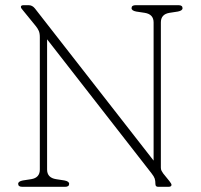

<svg xmlns="http://www.w3.org/2000/svg" viewBox="-20 -720 774 740"><path d="M246.5 -11.5Q246.5 0 231 0H66Q50 0 50 -11.5Q50 -21 68 -24.5L100.5 -29.5Q133.5 -35 133.5 -66.5V-577Q133.5 -592 129.2 -601.5Q125 -611 117.5 -620L69 -679.5Q60.5 -688.5 60.5 -693.5Q60.5 -700 71 -700H90.5Q104.5 -700 114.5 -687.5L572 -101V-633.5Q572 -665 538 -670.5L505 -675.5Q487 -679 487 -688.5Q487 -700 503 -700H668Q683.5 -700 683.5 -688.5Q683.5 -679 665.5 -675.5L633 -670.5Q600 -665 600 -633.5V-74Q600 -67 602.5 -62Q605 -57 609 -51.5L632.5 -22.5Q641 -12 641 -7.5Q641 0 629 0H589.5Q579 0 579 -10.5Q579 -23.5 576.2 -31.8Q573.5 -40 564 -52L161.5 -568.5V-66.5Q161.5 -35 196 -29.5L228.5 -24.5Q246.5 -21 246.5 -11.5Z"/></svg>

Font: Fraunces 72pt SuperSoft Thin
Style: Regular
Weight: 100
Version: Version 1.000;[b76b70a41]